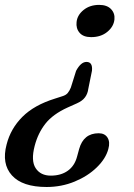

<svg xmlns="http://www.w3.org/2000/svg" viewBox="-34 -610 548 786"><path d="M327.5 -246.5Q325 -226.5 314.2 -211.8Q303.5 -197 281 -187L243 -170Q182.5 -142.5 152 -103.8Q121.5 -65 108 -13Q92 48 112 78.5Q132 109 174 109Q215.5 109 243.5 89Q271.5 69 281.5 31L290 0Q308 -64.5 370 -64.5Q395 -64.5 406.2 -46.5Q417.5 -28.5 409.5 0Q399 39.5 362.2 75.2Q325.5 111 271.8 133.2Q218 155.5 157 155.5Q57.5 155.5 14.8 108Q-28 60.5 -7 -18.5Q9.5 -83.5 57.8 -131.8Q106 -180 191.5 -206.5L221 -216Q236 -220.5 243.2 -229.2Q250.5 -238 256 -251.5L277.5 -320Q297 -356.5 320 -356.5Q346 -356.5 342.5 -320.5ZM372 -590Q404 -590 420.5 -572.8Q437 -555.5 434.5 -530.5Q431.5 -501 405.2 -479.5Q379 -458 339 -458Q307 -458 291.8 -475.8Q276.5 -493.5 279.5 -520Q282.5 -548.5 308.2 -569.2Q334 -590 372 -590Z"/></svg>

Font: Fraunces 9pt S050
Style: Italic
Weight: 400
Italic angle: -16°
Version: Version 1.000; ttfautohint (v1.8.3)